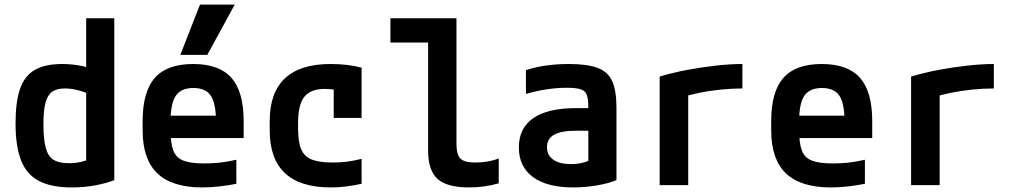

<svg xmlns="http://www.w3.org/2000/svg" viewBox="-20 -810 4440 840"><path d="M293 10Q205 10 151 -18Q97 -46 72.5 -107.5Q48 -169 48 -270Q48 -365 68 -422Q88 -479 133 -504.5Q178 -530 252 -530Q296 -530 337 -521.5Q378 -513 415 -495L386 -392Q347 -409 318.5 -416Q290 -423 264 -423Q228 -423 208 -408.5Q188 -394 179 -360.5Q170 -327 170 -267Q170 -201 180 -163.5Q190 -126 214 -111Q238 -96 281 -96Q313 -96 339.5 -103Q366 -110 386 -123L357 -65V-730H480V-22Q445 -8 396.5 1Q348 10 293 10Z M865 10Q733 10 668.5 -51.5Q604 -113 604 -240V-280Q604 -409 657.5 -469.5Q711 -530 825 -530Q939 -530 992.5 -469.5Q1046 -409 1046 -280V-206H669V-304H952L925 -272V-275Q925 -357 902.5 -391Q880 -425 826 -425Q772 -425 749 -391Q726 -357 726 -275V-245Q726 -184 738 -152Q750 -120 782 -107.5Q814 -95 873 -95Q905 -95 937 -98Q969 -101 1014 -111V-6Q980 1 941 5.5Q902 10 865 10ZM887 -570H769L855 -790H1007Z M1427 10Q1160 10 1160 -240V-280Q1160 -530 1427 -530Q1501 -530 1562 -514V-294H1440V-497L1496 -404Q1475 -412 1450 -416.5Q1425 -421 1401 -421Q1339 -421 1311.5 -386.5Q1284 -352 1284 -271V-249Q1284 -190 1297.5 -157.5Q1311 -125 1344 -112Q1377 -99 1436 -99Q1469 -99 1497 -102.5Q1525 -106 1562 -115V-6Q1531 1 1497 5.5Q1463 10 1427 10Z M2032 10Q1936 10 1894.5 -27Q1853 -64 1853 -151V-624H1688V-730H1977V-181Q1977 -133 1994.5 -116Q2012 -99 2059 -99Q2089 -99 2114.5 -103.5Q2140 -108 2162 -117V-8Q2131 1 2098.5 5.5Q2066 10 2032 10Z M2488 10Q2373 10 2311.5 -35.5Q2250 -81 2250 -165Q2250 -250 2313.5 -293.5Q2377 -337 2501 -337H2612V-238H2499Q2435 -238 2404 -220.5Q2373 -203 2373 -166Q2373 -131 2400.5 -111.5Q2428 -92 2478 -92Q2507 -92 2533 -99Q2559 -106 2580 -119L2554 -54V-337Q2554 -375 2547.5 -394Q2541 -413 2520.5 -419.5Q2500 -426 2460 -426Q2433 -426 2406.5 -423.5Q2380 -421 2349.5 -415.5Q2319 -410 2281 -399V-503Q2319 -516 2367 -523Q2415 -530 2469 -530Q2549 -530 2594.5 -513Q2640 -496 2658.5 -454.5Q2677 -413 2677 -340V-22Q2641 -7 2589.5 1.5Q2538 10 2488 10Z M2866 -475Q2922 -492 2985.5 -504Q3049 -516 3112.5 -523Q3176 -530 3228 -530V-423Q3182 -423 3132.5 -418Q3083 -413 3037.5 -403.5Q2992 -394 2957 -382L2991 -440V0H2866Z M3615 10Q3483 10 3418.5 -51.5Q3354 -113 3354 -240V-280Q3354 -409 3407.5 -469.5Q3461 -530 3575 -530Q3689 -530 3742.5 -469.5Q3796 -409 3796 -280V-206H3419V-304H3702L3675 -272V-275Q3675 -357 3652.5 -391Q3630 -425 3576 -425Q3522 -425 3499 -391Q3476 -357 3476 -275V-245Q3476 -184 3488 -152Q3500 -120 3532 -107.5Q3564 -95 3623 -95Q3655 -95 3687 -98Q3719 -101 3764 -111V-6Q3730 1 3691 5.5Q3652 10 3615 10Z M3966 -475Q4022 -492 4085.5 -504Q4149 -516 4212.5 -523Q4276 -530 4328 -530V-423Q4282 -423 4232.5 -418Q4183 -413 4137.5 -403.5Q4092 -394 4057 -382L4091 -440V0H3966Z"/></svg>

Font: M PLUS Code Latin SemiExpanded SemiBold
Style: Regular
Weight: 600
Width: 6
Designer: Coji Morishita
Foundry: UNDERFOREST DESIGN
Version: Version 1.002; ttfautohint (v1.8.3)